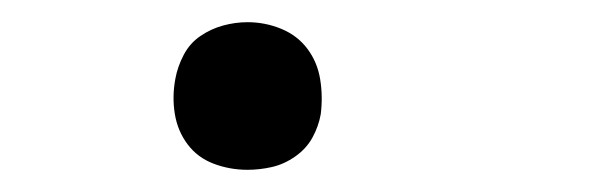

<svg xmlns="http://www.w3.org/2000/svg" viewBox="-20 -145 540 173"><path d="M203 8Q187 8 172.5 2.5Q158 -3 149 -15Q140 -27 137.5 -42.5Q135 -58 138 -74Q140 -85 145.5 -95.5Q151 -106 160.5 -112.5Q170 -119 181 -122Q192 -125 203 -125Q219 -125 233.5 -119Q248 -113 257 -101Q266 -89 268.5 -73.5Q271 -58 269 -42Q267 -31 261.5 -21Q256 -11 246 -4Q236 3 225 5.5Q214 8 203 8Z"/></svg>

Font: Iosevka SS18 Light
Style: Italic
Weight: 300
Italic angle: -9°
Monospace: yes
Designer: Belleve Invis
Foundry: Belleve Invis
Version: Version 25.1.1; ttfautohint (v1.8.4)